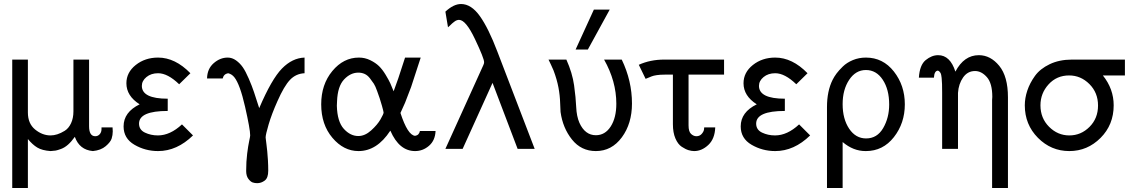

<svg xmlns="http://www.w3.org/2000/svg" viewBox="-20 -742 5656 957"><path d="M41 195V-445H119V-181Q119 -126 155 -96.5Q191 -67 232 -67Q248 -67 265.5 -72.5Q283 -78 302.5 -90Q322 -102 334 -127.5Q346 -153 346 -187V-445H424V-113Q424 -63 455 -63Q468 -63 477 -73Q486 -83 486 -99V-107H541Q542 -100 542 -87Q542 -69 536.5 -51.5Q531 -34 507 -13.5Q483 7 443 11Q376 5 353 -60Q336 -36 319 -21Q302 -6 284 0.5Q266 7 257.5 8.5Q249 10 232 11Q190 8 166 -6.5Q142 -21 119 -49V195Z M596 -112Q596 -183 676 -222Q610 -264 610 -327Q610 -381 656.5 -418Q703 -455 768 -455Q853 -455 929 -377L873 -322Q816 -377 768 -377Q733 -377 710 -358Q687 -339 687 -314Q687 -250 816 -250V-189Q673 -189 673 -126Q673 -95 702.5 -81Q732 -67 767 -67Q828 -67 887 -122L942 -67Q862 11 768 11Q704 11 650 -20.5Q596 -52 596 -112Z M1012 -351Q1013 -399 1045 -427Q1077 -455 1115 -455Q1137 -455 1156.5 -441Q1176 -427 1190 -407Q1204 -387 1220 -350Q1236 -313 1246 -283Q1256 -253 1272 -203Q1334 -348 1385.5 -400.5Q1437 -453 1498 -455V-377Q1455 -375 1425.5 -344Q1396 -313 1363 -238Q1334 -173 1319 -122Q1304 -71 1304 -57L1305 -48Q1306 -39 1308 -23.5Q1310 -8 1312 11.5Q1314 31 1315.5 57Q1317 83 1317 109Q1317 145 1299.5 158Q1282 171 1262 171Q1250 171 1239.5 167.5Q1229 164 1218 149.5Q1207 135 1207 110Q1207 63 1212 23.5Q1217 -16 1222 -39Q1227 -62 1227 -67Q1227 -98 1201.5 -210Q1176 -322 1148 -357Q1135 -373 1117 -377Q1095 -373 1090 -351Z M1581 -222Q1581 -321 1636.5 -388Q1692 -455 1769 -455Q1799 -455 1825.5 -442Q1852 -429 1869 -412.5Q1886 -396 1902 -369.5Q1918 -343 1925.5 -326.5Q1933 -310 1942 -287L1965 -351L1999 -455H2077L2029 -308L1999 -230L1976 -179Q2012 -68 2049 -65Q2069 -68 2073 -89H2151Q2149 -42 2118.5 -15.5Q2088 11 2049 11Q1970 11 1926 -90H1925Q1859 11 1767 11Q1693 11 1637 -55Q1581 -121 1581 -222ZM1659 -215Q1661 -136 1693.5 -100Q1726 -64 1766 -64Q1799 -64 1830 -92Q1861 -120 1876.5 -147Q1892 -174 1892 -181Q1892 -185 1884 -214Q1876 -242 1872.5 -252Q1869 -262 1860 -287.5Q1851 -313 1843.5 -324.5Q1836 -336 1824 -351.5Q1812 -367 1797.5 -373.5Q1783 -380 1766 -380Q1727 -380 1695 -346Q1663 -312 1660 -238Z M2200 0 2389 -417Q2393 -425 2393 -432Q2393 -451 2347.5 -547Q2302 -643 2268 -643Q2263 -643 2257 -641Q2251 -639 2244 -633.5Q2237 -628 2234 -625.5Q2231 -623 2222 -614L2213 -606L2200 -684Q2241 -722 2278 -722Q2329 -722 2372 -661.5Q2415 -601 2459 -485L2645 0H2560L2435 -329L2286 0Z M2849 -495 2940 -694H3019L2910 -495ZM2714 -445H2803Q2833 -378 2841.5 -316.5Q2850 -255 2852 -208.5Q2854 -162 2868 -130Q2896 -68 2950 -68Q2996 -68 3024 -111.5Q3052 -155 3052 -225Q3052 -337 2991 -445H3079Q3130 -339 3130 -226Q3130 -126 3079.5 -57.5Q3029 11 2950 11Q2877 11 2831 -46.5Q2785 -104 2774 -184Q2773 -190 2772 -228Q2771 -266 2763.5 -306Q2756 -346 2739 -391Q2735 -401 2726 -420Q2717 -439 2714 -445Z M3164 -419Q3221 -445 3291 -445H3589V-370H3412V-117Q3412 -86 3424.5 -74.5Q3437 -63 3451 -63Q3467 -63 3477 -74Q3487 -85 3489 -96L3490 -107H3545Q3543 -50 3510.5 -19.5Q3478 11 3440 11Q3427 11 3412 6.5Q3397 2 3378 -10.5Q3359 -23 3346.5 -52Q3334 -81 3334 -123V-370H3293Q3270 -370 3253.5 -367.5Q3237 -365 3228.5 -361.5Q3220 -358 3198 -349Z M3672 -112Q3672 -183 3752 -222Q3686 -264 3686 -327Q3686 -381 3732.5 -418Q3779 -455 3844 -455Q3929 -455 4005 -377L3949 -322Q3892 -377 3844 -377Q3809 -377 3786 -358Q3763 -339 3763 -314Q3763 -250 3892 -250V-189Q3749 -189 3749 -126Q3749 -95 3778.5 -81Q3808 -67 3843 -67Q3904 -67 3963 -122L4018 -67Q3938 11 3844 11Q3780 11 3726 -20.5Q3672 -52 3672 -112Z M4102 195V-208Q4102 -288 4130 -344Q4138 -360 4149.5 -375.5Q4161 -391 4181 -410.5Q4201 -430 4231 -442.5Q4261 -455 4296 -455Q4381 -455 4435.5 -385.5Q4490 -316 4490 -222Q4490 -128 4435.5 -58.5Q4381 11 4296 11H4294Q4233 11 4180 -34V195ZM4180 -223Q4180 -149 4212.5 -100.5Q4245 -52 4297 -52Q4352 -52 4382 -103.5Q4412 -155 4412 -221Q4412 -296 4380 -344.5Q4348 -393 4296 -393Q4245 -393 4212.5 -344Q4180 -295 4180 -223Z M4560 -355Q4564 -418 4594 -442.5Q4624 -467 4656 -467Q4716 -467 4742 -385Q4785 -467 4859 -467Q4917 -467 4960.5 -414Q5004 -361 5004 -257V195H4925V-244Q4925 -246 4925.5 -251Q4926 -256 4926 -259Q4926 -327 4899 -357.5Q4872 -388 4840 -388Q4803 -388 4780.5 -356Q4758 -324 4755 -279V0H4676V-280Q4676 -309 4675.5 -322.5Q4675 -336 4673.5 -353.5Q4672 -371 4667.5 -379Q4663 -387 4655 -390Q4637 -389 4635 -355Z M5088 -217Q5088 -253 5100.5 -290.5Q5113 -328 5138.5 -363.5Q5164 -399 5212 -422Q5260 -445 5323 -445H5587V-366H5477Q5531 -299 5531 -217Q5531 -120 5465.5 -54.5Q5400 11 5310 11Q5219 11 5153.5 -55Q5088 -121 5088 -217ZM5166 -217Q5166 -153 5209 -110Q5252 -67 5310 -67Q5368 -67 5410.5 -109.5Q5453 -152 5453 -216Q5453 -280 5410 -323Q5367 -366 5309 -366Q5247 -366 5206.5 -321.5Q5166 -277 5166 -217Z"/></svg>

Font: CMU Sans Serif
Style: Medium
Weight: 500
Version: Version 0.7.0